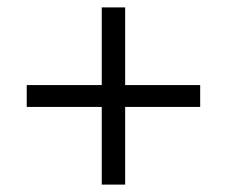

<svg xmlns="http://www.w3.org/2000/svg" viewBox="-20 -608 611 517"><path d="M270 -379 254 -363V-588H317V-363L301 -379H519V-320H301L317 -336V-111H254V-336L270 -320H52V-379Z"/></svg>

Font: Pack4
Style: Regular
Weight: 400
Version: Version 2.002